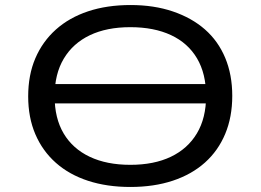

<svg xmlns="http://www.w3.org/2000/svg" viewBox="-20 -734 1036 763"><path d="M159 -323V-400H858V-323ZM498 9Q405 9 330 -15.5Q255 -40 202 -87Q149 -134 120.5 -200.5Q92 -267 92 -351Q92 -436 120.5 -502.5Q149 -569 202 -616.5Q255 -664 330 -689Q405 -714 499 -714Q592 -714 667 -688.5Q742 -663 794.5 -617Q847 -571 875 -504Q903 -437 903 -353Q903 -269 875 -202Q847 -135 794.5 -88Q742 -41 667 -16Q592 9 498 9ZM498 -79Q592 -79 659 -111Q726 -143 762.5 -204Q799 -265 799 -353Q799 -441 763 -502Q727 -563 659.5 -594.5Q592 -626 498 -626Q404 -626 337 -594Q270 -562 233.5 -501Q197 -440 197 -352Q197 -264 233 -203.5Q269 -143 336.5 -111Q404 -79 498 -79Z"/></svg>

Font: Nunito Sans 7pt Expanded
Style: Regular
Weight: 400
Width: 7
Designer: Vernon Adams
Foundry: Vernon Adams
Version: Version 3.101;gftools[0.9.27]